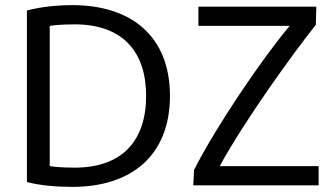

<svg xmlns="http://www.w3.org/2000/svg" viewBox="-20 -721 1307 749"><path d="M643 -347C643 -113 491 8 263 8C204 8 136 3 85 -11V-680C136 -694 203 -701 262 -701C491 -701 643 -581 643 -347ZM174 -620V-73C181 -72 209 -67 271 -67C456 -67 550 -171 550 -347C550 -521 457 -626 271 -626C209 -626 181 -621 174 -620ZM1214 -695 1212 -624C1125 -515 938 -257 837 -73H1223V2H734L737 -58C821 -225 1005 -496 1110 -620H754V-695Z"/></svg>

Font: Repo Regular
Style: Regular
Weight: 400
Designer: Stefan Peev
Foundry: Context Ltd
Version: Version 1.502